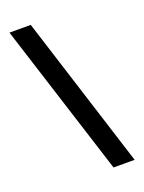

<svg xmlns="http://www.w3.org/2000/svg" viewBox="-141 -701 657 873"><g transform="rotate(-20 188.0 -264.0)"><path d="M253 105 18 -633H121L355 105Z"/></g></svg>

Font: Yrsa
Style: Bold
Weight: 700
Version: Version 2.004